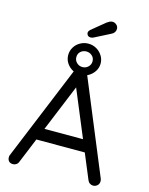

<svg xmlns="http://www.w3.org/2000/svg" viewBox="-147 -1121 940 1213"><g transform="rotate(15 323.0 -514.0)"><path d="M324 -653Q296 -653 271.5 -667Q247 -681 232.5 -704Q218 -727 218 -755Q218 -783 232.5 -806.5Q247 -830 271.5 -843.5Q296 -857 324 -857Q352 -857 376 -843.5Q400 -830 415 -806.5Q430 -783 430 -755Q430 -727 415 -704Q400 -681 376 -667Q352 -653 324 -653ZM324 -704Q346 -704 361.5 -719Q377 -734 377 -755Q377 -778 361 -792Q345 -806 324 -806Q302 -806 286.5 -792Q271 -778 271 -755Q271 -734 286.5 -719Q302 -704 324 -704ZM330 -596 95 -24Q91 -12 81 -5Q71 2 60 2Q41 2 32 -8Q23 -18 23 -32Q22 -39 25 -47L284 -677Q289 -691 299.5 -697.5Q310 -704 323 -703Q336 -703 346.5 -696Q357 -689 361 -677L619 -53Q622 -45 622 -37Q622 -19 610 -8.5Q598 2 583 2Q571 2 561 -5Q551 -12 546 -25L308 -597ZM145 -187 179 -265H476L491 -187ZM327 -898Q314 -898 307 -905Q300 -912 300 -922Q300 -928 303 -933Q306 -938 311 -943L399 -1015Q407 -1021 416 -1025.5Q425 -1030 435 -1030Q449 -1030 461 -1019.5Q473 -1009 473 -993Q473 -981 466.5 -971Q460 -961 447 -955L349 -905Q344 -902 338 -900Q332 -898 327 -898Z"/></g></svg>

Font: Quicksand Light Medium
Style: Regular
Weight: 500
Version: Version 3.006